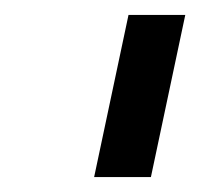

<svg xmlns="http://www.w3.org/2000/svg" viewBox="-20 -738 268 257"><path d="M106 -501 152 -718H228L182 -501Z"/></svg>

Font: Raleway Thin Medium
Style: Italic
Weight: 500
Italic angle: -12°
Version: Version 4.026